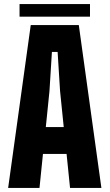

<svg xmlns="http://www.w3.org/2000/svg" viewBox="-20 -923 538 943"><path d="M20 0 131 -800H367L478 0H324L307 -167H191L174 0ZM205 -299H293L275 -476L263 -668H235L223 -476ZM76 -841V-903H422V-841Z"/></svg>

Font: Big Shoulders Display Black
Style: Regular
Weight: 900
Designer: Patric King
Foundry: XO Type Co
Version: Version 1.000; ttfautohint (v1.8.2)